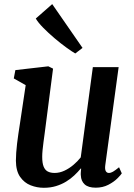

<svg xmlns="http://www.w3.org/2000/svg" viewBox="-20 -882 638 912"><path d="M188 10Q155.5 10 125.5 -1.8Q95.5 -13.5 75.8 -41.5Q56 -69.5 55.5 -118.5Q55.5 -136 57 -156.8Q58.5 -177.5 61.2 -200.8Q64 -224 67.5 -247.8Q71 -271.5 74.5 -293.5L102 -477.5L45.5 -509.5L53 -549L209.5 -567L232 -556L197.5 -289.5Q195 -268 192 -247Q189 -226 186.5 -206.2Q184 -186.5 182.2 -169Q180.5 -151.5 180.5 -137Q180.5 -107.5 187.2 -90.8Q194 -74 207.2 -67.2Q220.5 -60.5 239.5 -60.5Q263 -60.5 286 -71.2Q309 -82 329 -99Q349 -116 363.5 -134.5L421 -563H543.5L480 -97Q477.5 -78 482.5 -69.2Q487.5 -60.5 497 -60.5Q506.5 -60.5 516.8 -66.5Q527 -72.5 545.5 -87.5L558.5 -58.5Q554 -51 537.5 -34.5Q521 -18 494.5 -4.2Q468 9.5 434.5 9.5Q399.5 9.5 382.2 -6.2Q365 -22 364 -48.5Q363.5 -51 363.5 -54.5Q363.5 -58 363.8 -62.5Q364 -67 364.5 -71.8Q365 -76.5 365.5 -81L364 -82Q350 -65 332.8 -48.8Q315.5 -32.5 293.8 -19.2Q272 -6 245.8 2Q219.5 10 188 10ZM337.5 -628Q322.5 -636.5 295.5 -656Q268.5 -675.5 239 -700.5Q209.5 -725.5 185 -750.5Q160.5 -775.5 150 -794L228 -862.5L372 -654.5Z"/></svg>

Font: Merriweather Light 18pt SemiBold
Style: Italic
Weight: 600
Italic angle: -7.8°
Version: Version 2.101